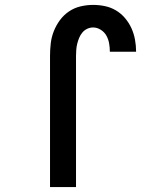

<svg xmlns="http://www.w3.org/2000/svg" viewBox="-20 -763 640 783"><path d="M184 0V-535Q184 -561 187 -586.5Q190 -612 199.5 -636Q209 -660 224.5 -681Q240 -702 261.5 -716.5Q283 -731 308.5 -737Q334 -743 360 -743Q384 -743 408 -738Q432 -733 453 -720.5Q474 -708 490 -689Q506 -670 516 -648Q526 -626 530.5 -601.5Q535 -577 535 -553Q535 -553 535 -552.5Q535 -552 535 -552H428Q428 -552 428 -552Q428 -552 428 -552Q428 -569 425 -586Q422 -603 414 -617.5Q406 -632 391 -641.5Q376 -651 360 -651Q347 -651 335.5 -645.5Q324 -640 316 -630.5Q308 -621 303 -609Q298 -597 295 -585Q292 -573 291 -560Q290 -547 290 -535V0Z"/></svg>

Font: Iosevka Custom SmBdEx
Style: Regular
Weight: 600
Width: 7
Monospace: yes
Designer: Belleve Invis
Foundry: Belleve Invis
Version: Version 11.2.4; ttfautohint (v1.8.4)